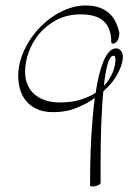

<svg xmlns="http://www.w3.org/2000/svg" viewBox="-20 -637 495 695"><path d="M306.2 23.9Q306.2 18.1 306.2 2Q306.2 -14.2 306.6 -37.6Q307.1 -61 308.1 -90.1Q309.1 -119.1 311 -151.1Q313 -183.1 315.9 -216.6Q318.8 -250 323.2 -282.2Q294.4 -261.7 256.8 -246.3Q219.2 -231 173.8 -231Q136.7 -231 112.1 -242.9Q87.4 -254.9 72.8 -273.7Q58.1 -292.5 52 -315.9Q45.9 -339.4 45.9 -362.8Q45.9 -393.6 55.7 -424.3Q65.4 -455.1 82.5 -483.4Q99.6 -511.7 122.8 -536.1Q146 -560.5 173.3 -578.6Q200.7 -596.7 230.2 -606.9Q259.8 -617.2 290 -617.2Q319.3 -617.2 340.6 -609.4Q361.8 -601.6 376.2 -588.1Q390.6 -574.7 399.2 -556.4Q407.7 -538.1 412.1 -517.1Q411.1 -496.6 403.6 -487.8Q396 -479 390.1 -479Q383.8 -479 382.8 -483.9Q382.8 -511.7 375 -531Q367.2 -550.3 353 -562.3Q338.9 -574.2 318.4 -579.6Q297.9 -585 272.9 -585Q222.7 -585 184.8 -564.9Q147 -544.9 121.6 -514.2Q96.2 -483.4 83.5 -447Q70.8 -410.6 70.8 -377.9Q70.8 -349.1 80.8 -327.9Q90.8 -306.6 107.9 -293Q125 -279.3 147.7 -272.7Q170.4 -266.1 195.8 -266.1Q237.3 -266.1 269.5 -275.6Q301.8 -285.2 326.2 -300.8Q331.1 -334 338.1 -363.3Q345.2 -392.6 354.2 -414.6Q363.3 -436.5 375 -449.2Q386.7 -461.9 400.9 -461.9Q410.2 -461.9 417.5 -453.4Q424.8 -444.8 424.8 -431.2Q424.8 -419.9 421.1 -407Q417.5 -394 411.1 -380.4Q404.8 -366.7 396.2 -353.8Q387.7 -340.8 377.9 -330.1Q373.5 -324.7 367.2 -318.8Q360.8 -313 354 -306.2Q351.1 -277.3 349.4 -245.8Q347.7 -214.4 346.4 -182.6Q345.2 -150.9 344.7 -119.9Q344.2 -88.9 344.2 -61.8Q344.2 -34.7 344.2 -12.2Q344.2 10.3 344.2 24.9Q344.2 27.8 341.3 30Q338.4 32.2 334 34.2Q329.6 36.1 324.5 37.1Q319.3 38.1 314.9 38.1Q309.6 38.1 307.1 35.6Q304.7 33.2 306.2 23.9ZM391.1 -435.1Q384.3 -435.1 378.9 -427Q373.5 -418.9 369.4 -404.3Q365.2 -389.6 361.8 -369.6Q358.4 -349.6 356 -326.2Q377 -348.6 387.5 -374Q397.9 -399.4 397.9 -421.9Q397.9 -425.8 396.7 -430.4Q395.5 -435.1 391.1 -435.1Z"/></svg>

Font: Stalemate
Style: Regular
Weight: 400
Designer: Astigmatic (AOETI)
Foundry: Astigmatic (AOETI)
Version: Version 001.000